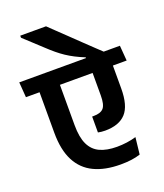

<svg xmlns="http://www.w3.org/2000/svg" viewBox="-182 -994 945 1107"><g transform="rotate(-20 290.5 -441.0)"><path d="M-15.5 -544.5H602.5L595 -638H-22.5ZM193 -297.5V-575.5H68V-296Q68 -190.5 102.8 -123.5Q137.5 -56.5 204 -24.8Q270.5 7 366 7Q401.5 7 432 3Q462.5 -1 487.5 -9.5L499 -112.5Q473 -104.5 442 -100.2Q411 -96 381 -96Q319 -96 277 -115.2Q235 -134.5 214 -178.5Q193 -222.5 193 -297.5ZM518 -404V-572H393.5V-406.5Q393.5 -350.5 375.8 -329.8Q358 -309 314 -309Q312 -309 309.2 -309Q306.5 -309 305 -309V-211.5Q314 -209.5 326 -208.2Q338 -207 348.5 -207Q434 -207 476 -252.8Q518 -298.5 518 -404ZM75 -889V-876.5L182.5 -777Q209 -752 232 -733Q255 -714 278.2 -698.5Q301.5 -683 327.8 -669.5Q354 -656 387 -642.5V-618.5H501V-633Q485.5 -647.5 458.8 -672.8Q432 -698 400 -728.8Q368 -759.5 335.8 -790.5Q303.5 -821.5 276.5 -847.2Q249.5 -873 233 -889Z"/></g></svg>

Font: Anek Devanagari Medium SemiBold
Style: Regular
Weight: 600
Version: Version 1.003